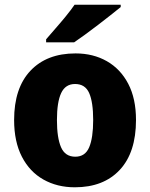

<svg xmlns="http://www.w3.org/2000/svg" viewBox="-20 -786 638 816"><path d="M558 -276Q558 -138 489 -64Q420 10 298 10Q223 10 164.5 -23Q106 -56 73 -120Q40 -184 40 -276Q40 -412 109.5 -485.5Q179 -559 301 -559Q376 -559 434 -526Q492 -493 525 -430Q558 -367 558 -276ZM222 -276Q222 -200 239.5 -160Q257 -120 300 -120Q342 -120 359 -160Q376 -200 376 -276Q376 -352 359 -390.5Q342 -429 299 -429Q258 -429 240 -390.5Q222 -352 222 -276ZM493 -766V-756Q476 -742 450.5 -722Q425 -702 396.5 -680Q368 -658 341 -638.5Q314 -619 295 -606H176V-619Q192 -638 214.5 -663.5Q237 -689 259.5 -716.5Q282 -744 297 -766Z"/></svg>

Font: Noto Sans Disp ExtBd
Style: Regular
Weight: 800
Designer: Monotype Design Team
Foundry: Monotype Imaging Inc.
Version: Version 2.000;GOOG;noto-source:20170915:90ef993387c0; ttfaut